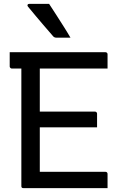

<svg xmlns="http://www.w3.org/2000/svg" viewBox="-20 -969 640 989"><path d="M30 -700H523Q527 -700 529 -698.5Q531 -697 532.5 -695Q534 -693 534 -689Q534 -669 534 -653Q534 -637 534 -616H41Q38 -616 35.5 -617.5Q33 -619 31.5 -621.5Q30 -624 30 -627Q30 -648 30 -664Q30 -680 30 -700ZM143 -394H469Q473 -394 475 -392.5Q477 -391 478.5 -389Q480 -387 480 -383Q480 -370 480 -358.5Q480 -347 480 -336Q480 -325 480 -313H143ZM101 0Q98 0 96 -0.5Q94 -1 92.5 -2.5Q91 -4 90.5 -6Q90 -8 90 -11Q90 -59 90 -119Q90 -179 90 -246.5Q90 -314 90 -384Q90 -454 90 -524.5Q90 -595 90 -659H192L185 -643Q185 -624 185 -601Q185 -578 185 -555Q185 -502 185 -443Q185 -384 185 -323Q185 -262 185 -201Q185 -140 185 -84H523Q528 -84 531 -81Q534 -78 534 -73Q534 -54 534 -36.5Q534 -19 534 0ZM233 -949Q253 -919 271 -890.5Q289 -862 307 -834Q325 -806 343 -775Q331 -775 321 -775Q311 -775 299 -775Q287 -775 270 -775Q264 -775 259.5 -777.5Q255 -780 253 -783Q222 -819 202.5 -841.5Q183 -864 166 -884.5Q149 -905 124 -935Q120 -940 122 -944.5Q124 -949 130 -949Q151 -949 165 -949Q179 -949 194.5 -949Q210 -949 233 -949Z"/></svg>

Font: Recursive Monospace
Style: Regular
Weight: 400
Version: Version 1.047